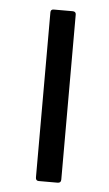

<svg xmlns="http://www.w3.org/2000/svg" viewBox="-45 -587 351 619"><g transform="rotate(5 130.0 -277.5)"><path d="M104 0Q94 0 94 -11V-545Q94 -555 104 -555H165Q176 -555 176 -545V-11Q176 0 165 0Z"/></g></svg>

Font: LINE Seed Sans TH App
Style: Regular
Weight: 400
Designer: Dalton Maag Ltd | Thai characters by Cadson Demak Co.,Ltd.
Foundry: Dalton Maag Ltd
Version: Version 1.003